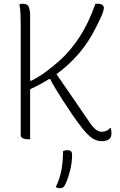

<svg xmlns="http://www.w3.org/2000/svg" viewBox="-20 -730 640 1020"><path d="M83 -707Q92 -710 100 -710Q127 -710 133.5 -691.5Q140 -673 140 -650V-301H146Q188 -322 226 -350.5Q264 -379 300 -411Q356 -462 403 -534Q450 -606 487 -710H497Q520 -710 526 -702Q532 -694 532 -689Q532 -680 525 -659.5Q518 -639 489 -583Q417 -436 280 -336Q325 -271 370 -205.5Q415 -140 460 -74Q477 -50 491.5 -40Q506 -30 520 -30Q549 -30 565 -50H569Q572 -37 572 -20Q572 -3 562 7Q549 20 521 20Q493 20 469 3.5Q445 -13 416 -50Q391 -82 364.5 -120.5Q338 -159 314 -196.5Q290 -234 272 -264Q254 -294 247 -310H241Q193 -280 140 -256V10H130Q114 10 102 5Q90 0 90 -13V-600Q90 -628 89 -654.5Q88 -681 83 -707ZM315 73Q320 71 325 69.5Q330 68 339 68Q351 68 357 73.5Q363 79 363 93Q363 133 353 173.5Q343 214 330 243Q323 260 315.5 265Q308 270 300 270Q286 270 276 264Q296 225 305.5 177.5Q315 130 315 73Z"/></svg>

Font: Recursive Mn Csl St Lt
Style: Regular
Weight: 300
Monospace: yes
Version: Version 1.079;hotconv 1.0.112;makeotfexe 2.5.65598; ttfautoh